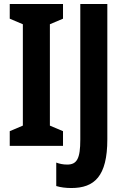

<svg xmlns="http://www.w3.org/2000/svg" viewBox="-20 -734 624 966"><path d="M297 0V-74L231 -102V-612L297 -640V-714H29V-640L95 -612V-102L29 -74V0ZM339 212C455 212 520 153 520 -33V-714H384V-31C384 64 367 94 318 94C297 94 279 90 263 84V202C286 209 312 212 339 212Z"/></svg>

Font: Noto Sans Lao Looped ExtraCondensed
Style: Bold
Weight: 700
Width: 2
Designer: Mark Frömberg, Ben Mitchell
Foundry: The Fontpad Ltd
Version: Version 1.002